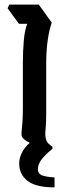

<svg xmlns="http://www.w3.org/2000/svg" viewBox="-20 -659 291 831"><path d="M216 152Q136 152 99.5 124Q63 96 63 48Q63 27 74 3.5Q85 -20 109 -41Q93 -48 83 -57Q73 -66 73 -77Q73 -88 74.5 -100.5Q76 -113 77.5 -135.5Q79 -158 79 -196V-389Q79 -437 83 -483Q87 -529 98 -556H62L13 -623L20 -639H148L204 -561Q193 -530 186.5 -485Q180 -440 180 -384V-174Q180 -131 178 -109.5Q176 -88 176 -74Q176 -66 180.5 -52Q185 -38 207 -24V-15Q173 13 158.5 33Q144 53 144 74Q144 91 158.5 98.5Q173 106 216 109Z"/></svg>

Font: Jaini Purva
Style: Regular
Weight: 400
Designer: Maithili Shingre, Girish Dalvi (Devanagari), Taresh Vohra (Latin)
Foundry: Ek Type
Version: Version 2.000; ttfautohint (v1.8.4.7-5d5b)